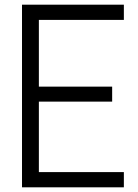

<svg xmlns="http://www.w3.org/2000/svg" viewBox="-20 -800 589 820"><path d="M509 0H74V-780H509V-715H146V-430H459V-366H146V-65H509Z"/></svg>

Font: Tanohe Sans
Style: Regular
Weight: 400
Designer: Village Type and Design LLC & Cristiano Sobral
Foundry: Cooper Hewitt Smithsonian Design Museum
Version: Version 1.00;September 29, 2021;FontCreator 13.0.0.2655 64-b